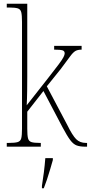

<svg xmlns="http://www.w3.org/2000/svg" viewBox="-20 -780 483 1021"><path d="M16 0V-20H27Q59 -20 74 -24.5Q89 -29 93 -44.5Q97 -60 97 -95V-663Q97 -699 93 -715Q89 -731 74.5 -735.5Q60 -740 30 -740H16V-760H125V-373Q125 -342 124.5 -299Q124 -256 122 -220L236 -365Q272 -411 291.5 -437Q311 -463 317.5 -476Q324 -489 324 -496Q324 -509 312 -512.5Q300 -516 268 -516V-536H414V-516Q393 -516 380.5 -508.5Q368 -501 352 -479Q336 -457 303 -413L229 -321L338 -115Q365 -60 385 -40Q405 -20 437 -20H443V0H434Q406 0 388 -6.5Q370 -13 353.5 -35Q337 -57 312 -104L211 -296L125 -186V-95Q125 -60 129 -44.5Q133 -29 147 -24.5Q161 -20 192 -20H197V0ZM203 208Q209 171 213.5 135Q218 99 221 61H261V71Q255 92 247 119.5Q239 147 230 174Q221 201 213 221H203Z"/></svg>

Font: Noto Serif Tamil Condensed Thin
Style: Italic
Weight: 100
Width: 3
Italic angle: -12°
Designer: Indian Type Foundry, Tom Grace, and the Monotype Design Team
Foundry: Monotype Imaging Inc.
Version: Version 2.003; ttfautohint (v1.8.4.7-5d5b)